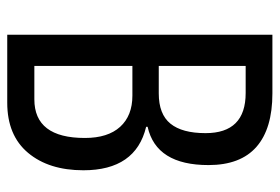

<svg xmlns="http://www.w3.org/2000/svg" viewBox="-138 -616 754 517"><g transform="rotate(90 238.5 -357.0)"><path d="M231 -714Q326 -714 375 -671Q424 -628 424 -542Q424 -401 321 -378V-374Q438 -346 438 -205Q438 -112 391 -56Q344 0 256 0H73V-714ZM231 -408Q287 -408 312.5 -439.5Q338 -471 338 -534Q338 -642 230 -642H157V-408ZM157 -337V-73H247Q351 -73 351 -209Q351 -271 321 -304Q291 -337 237 -337Z"/></g></svg>

Font: Noto Sans Oriya ExtCond
Style: Regular
Weight: 400
Width: 2
Designer: Amélie Bonet and Sol Matas
Foundry: Google LLC
Version: Version 2.006; ttfautohint (v1.8.4.7-5d5b)